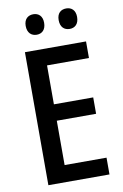

<svg xmlns="http://www.w3.org/2000/svg" viewBox="-98 -960 649 1015"><g transform="rotate(-10 226.5 -452.0)"><path d="M105 -850C105 -812 127 -794 155 -794C183 -794 204 -812 204 -850C204 -886 183 -904 155 -904C127 -904 105 -887 105 -850ZM282 -850C282 -812 303 -794 332 -794C360 -794 381 -812 381 -850C381 -886 360 -904 332 -904C303 -904 282 -887 282 -850ZM405 0V-90H180V-328H391V-416H180V-625H405V-714H77V0Z"/></g></svg>

Font: Noto Sans Thai Looped Condensed Medium
Style: Regular
Weight: 500
Width: 3
Designer: Sasikarn Vongin, Ben Mitchell
Foundry: The Fontpad Ltd
Version: Version 1.001